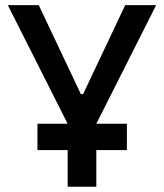

<svg xmlns="http://www.w3.org/2000/svg" viewBox="-20 -713 626 733"><path d="M123 -140.1V-240.7H464.4V-140.1ZM246.6 -224.1 9.8 -693.4H127.9L288.6 -354H297.4L458 -693.4H576.2L339.4 -224.1ZM238.3 0V-341.8H347.7V0Z"/></svg>

Font: Cascadia Mono Medium
Style: Regular
Weight: 500
Monospace: yes
Designer: Aaron Bell
Foundry: Saja Typeworks
Version: Version 2407.024